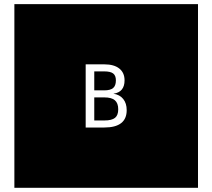

<svg xmlns="http://www.w3.org/2000/svg" viewBox="-20 -850 1017 919"><path d="M927.7 -830.1V48.8H48.8V-830.1ZM431.2 -383.8H479.5Q513.7 -383.8 529.8 -370.1Q545.9 -356.4 545.9 -326.7Q545.9 -298.3 530.5 -285.9Q515.1 -273.4 479.5 -273.4H431.2ZM431.2 -508.3H479Q508.8 -508.3 521.7 -498.3Q534.7 -488.3 534.7 -465.3Q534.7 -439.9 521.5 -428.7Q508.3 -417.5 479 -417.5H431.2ZM390.1 -542V-239.7H479.5Q532.7 -239.7 559.6 -260.5Q586.4 -281.2 586.4 -322.8Q586.4 -355.5 569.8 -376.2Q553.2 -397 522.9 -401.4Q549.8 -405.3 563 -421.4Q576.2 -437.5 576.2 -465.3Q576.2 -502 551 -522Q525.9 -542 479.5 -542Z"/></svg>

Font: BabelStone Maritime
Style: Regular
Weight: 400
Designer: Andrew West
Foundry: BabelStone
Version: Version 0.001;February 23, 2018